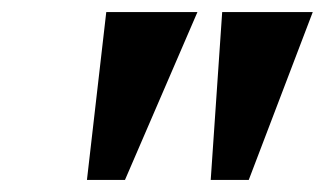

<svg xmlns="http://www.w3.org/2000/svg" viewBox="-20 -734 538 318"><path d="M124 -436H187L307 -714H156ZM329 -436H392L498 -714H348Z"/></svg>

Font: Noto Serif Condensed Extra
Style: Italic
Weight: 800
Width: 3
Italic angle: -12°
Designer: Monotype Design Team
Foundry: Monotype Imaging Inc.
Version: Version 1.901